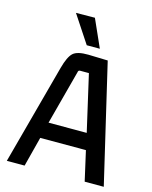

<svg xmlns="http://www.w3.org/2000/svg" viewBox="-123 -911 784 991"><g transform="rotate(15 269.0 -415.5)"><path d="M158 -830 259 -831 325 -683H255ZM529 0H427L391 -159H147L106 0H11L155 -535Q172 -598 194.5 -618.5Q217 -639 276 -638L380 -635ZM245 -536 168 -246H372L303 -547H256Q246 -547 245 -536Z"/></g></svg>

Font: Gemunu Libre SemiBold
Style: Regular
Weight: 600
Designer: Puspanada Ekanayake, Sola Matas, Pathum Egodawatta, Kosala Senevirathne
Foundry: mooniak
Version: Version 1.100